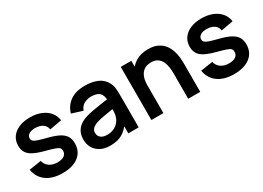

<svg xmlns="http://www.w3.org/2000/svg" viewBox="-17 -1115 2318 1690"><g transform="rotate(-30 1142.0 -270.0)"><path d="M278.7 14.8Q178.4 14.8 116 -30.1Q53.7 -75 40 -156.7L163 -175.5Q172.3 -135.5 205 -112.6Q237.7 -89.7 287.2 -89.7Q330.2 -89.7 354.1 -106.8Q378 -123.9 378 -154.2Q378 -172.4 369.2 -183.7Q360.3 -194.9 330.9 -205.4Q301.5 -215.9 240.5 -232.2Q172.7 -249.8 132.6 -270.6Q92.6 -291.4 75.1 -319.9Q57.7 -348.4 57.7 -389Q57.7 -439.5 84 -476.9Q110.3 -514.2 158 -534.6Q205.8 -555 270.2 -555Q333 -555 381.8 -535.5Q430.6 -515.9 460.7 -480Q490.8 -444.2 497.3 -395.7L374.3 -373.5Q369.8 -407.9 343 -428Q316.2 -448 272.2 -450.5Q229.7 -452.8 203.6 -437.6Q177.5 -422.4 177.5 -395.2Q177.5 -379.2 188 -368.3Q198.6 -357.3 230.2 -346.5Q261.8 -335.7 325 -319.7Q389.8 -302.9 428.3 -281.7Q466.9 -260.5 484.1 -231Q501.3 -201.6 501.3 -159.7Q501.3 -78.2 442.2 -31.7Q383 14.8 278.7 14.8Z M762.7 15Q703.8 15 663.4 -7.2Q622.9 -29.4 602.2 -66.5Q581.5 -103.5 581.5 -148Q581.5 -187.2 594.5 -218.2Q607.6 -249.2 634.6 -272Q661.7 -294.8 704.3 -309.5Q737.2 -320.2 780.7 -328.5Q824.2 -336.8 875.6 -344.1Q926.9 -351.4 983.2 -359.8L939.8 -335.7Q940.2 -391.6 914.9 -418.1Q889.5 -444.7 828.8 -444.7Q792.5 -444.7 758.5 -427.5Q724.6 -410.4 711 -369.2L600.8 -403.7Q620.9 -472 677.3 -513.5Q733.7 -555 829.2 -555Q901.2 -555 955.8 -531.6Q1010.4 -508.2 1037.2 -454.5Q1051.7 -426.2 1054.7 -396.4Q1057.7 -366.7 1057.7 -331.3V0H952V-117.2L969.5 -97.8Q933 -39.6 884.2 -12.3Q835.4 15 762.7 15ZM786.5 -81.2Q827.5 -81.2 856.4 -95.7Q885.3 -110.2 902.7 -131Q920 -151.8 925.8 -170.7Q935.2 -193.7 936.7 -223.4Q938.2 -253.1 938.2 -271.7L975.2 -260.5Q920.3 -251.8 881.3 -245.4Q842.2 -239.1 814.4 -233.4Q786.6 -227.7 765 -220.5Q744.2 -212.8 729.7 -203Q715.2 -193.1 707.4 -180Q699.7 -166.9 699.7 -149.5Q699.7 -129.8 709.5 -114.3Q719.4 -98.8 738.7 -90Q758 -81.2 786.5 -81.2Z M1561 0V-260.2Q1561 -285.2 1557.4 -316.2Q1553.8 -347.2 1541.2 -376Q1528.6 -404.8 1503.3 -423.3Q1478.1 -441.8 1434.8 -441.8Q1412 -441.8 1389.5 -434.4Q1367.1 -426.9 1348.9 -408.8Q1330.8 -390.7 1319.7 -358.8Q1308.7 -326.8 1308.7 -277.5L1237.2 -308.2Q1237.2 -376.9 1263.9 -433Q1290.7 -489.2 1342.6 -522.2Q1394.5 -555.3 1470.7 -555.3Q1530.4 -555.3 1569.5 -535.5Q1608.5 -515.7 1631.5 -484.5Q1654.5 -453.4 1665.5 -418.4Q1676.5 -383.3 1679.8 -352Q1683 -320.8 1683 -301.5V0ZM1186.7 0V-540H1294V-372.5H1308.7V0Z M2021.7 14.8Q1921.4 14.8 1859 -30.1Q1796.7 -75 1783 -156.7L1906 -175.5Q1915.3 -135.5 1948 -112.6Q1980.7 -89.7 2030.2 -89.7Q2073.2 -89.7 2097.1 -106.8Q2121 -123.9 2121 -154.2Q2121 -172.4 2112.2 -183.7Q2103.3 -194.9 2073.9 -205.4Q2044.5 -215.9 1983.5 -232.2Q1915.7 -249.8 1875.6 -270.6Q1835.6 -291.4 1818.1 -319.9Q1800.7 -348.4 1800.7 -389Q1800.7 -439.5 1827 -476.9Q1853.3 -514.2 1901 -534.6Q1948.8 -555 2013.2 -555Q2076 -555 2124.8 -535.5Q2173.6 -515.9 2203.7 -480Q2233.8 -444.2 2240.3 -395.7L2117.3 -373.5Q2112.8 -407.9 2086 -428Q2059.2 -448 2015.2 -450.5Q1972.7 -452.8 1946.6 -437.6Q1920.5 -422.4 1920.5 -395.2Q1920.5 -379.2 1931 -368.3Q1941.6 -357.3 1973.2 -346.5Q2004.8 -335.7 2068 -319.7Q2132.8 -302.9 2171.3 -281.7Q2209.9 -260.5 2227.1 -231Q2244.3 -201.6 2244.3 -159.7Q2244.3 -78.2 2185.2 -31.7Q2126 14.8 2021.7 14.8Z"/></g></svg>

Font: Manrope ExtraLight
Style: Regular
Weight: 200
Designer: Mikhail Sharanda
Foundry: Mikhail Sharanda
Version: Version 4.505